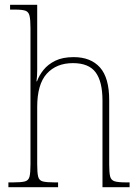

<svg xmlns="http://www.w3.org/2000/svg" viewBox="-20 -780 584 800"><path d="M15 0V-20H34Q68 -20 83.5 -24Q99 -28 103 -44Q107 -60 107 -95V-663Q107 -698 103 -714.5Q99 -731 85.5 -735.5Q72 -740 44 -740H22V-760H135V-487Q135 -462 132 -441H134Q143 -466 161.5 -489Q180 -512 210.5 -527Q241 -542 287 -542Q358 -542 396.5 -499Q435 -456 435 -363V-94Q435 -60 439 -44.5Q443 -29 458 -24.5Q473 -20 506 -20H520V0H407V-361Q407 -440 378.5 -478.5Q350 -517 284 -517Q215 -517 175 -473Q135 -429 135 -334V-95Q135 -60 139 -44Q143 -28 158.5 -24Q174 -20 208 -20H222V0Z"/></svg>

Font: Noto Serif Tamil SemiCondensed Thin
Style: Italic
Weight: 100
Width: 4
Italic angle: -12°
Designer: Indian Type Foundry, Tom Grace, and the Monotype Design Team
Foundry: Monotype Imaging Inc.
Version: Version 2.003; ttfautohint (v1.8.4.7-5d5b)